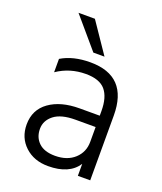

<svg xmlns="http://www.w3.org/2000/svg" viewBox="-134 -799 753 891"><g transform="rotate(20 243.0 -353.5)"><path d="M223 -51Q283 -51 319 -84Q355 -117 355 -168V-241H256Q185 -241 150 -213.5Q115 -186 115 -145Q115 -103 142.5 -77Q170 -51 223 -51ZM355 -59Q313 5 209 5Q139 5 94.5 -36.5Q50 -78 50 -143Q50 -216 106.5 -256.5Q163 -297 256 -297H355V-320Q355 -388 326 -422.5Q297 -457 229 -457Q150 -457 87 -414V-480Q145 -515 230 -515Q416 -515 416 -320V0H355ZM282 -562H227L99 -712H180Z"/></g></svg>

Font: Hind Guntur Light
Style: Regular
Weight: 300
Designer: Manushi Parikh, Hitesh Malaviya
Foundry: Indian Type Foundry
Version: Version 1.002;PS 1.0;hotconv 1.0.86;makeotf.lib2.5.63406; tt